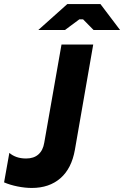

<svg xmlns="http://www.w3.org/2000/svg" viewBox="-32 -920 613 949"><path d="M-11.8 -18.6 14.2 -164.4Q29.2 -151.2 50 -143.9Q70.8 -136.6 97.2 -136.6Q135.2 -136.6 158 -156.9Q180.8 -177.2 186.8 -215L272 -700H428.8L338.2 -179.8Q322 -87.2 266.7 -39.1Q211.4 9 125.2 9Q92.2 9 55 1.6Q17.8 -5.8 -11.8 -18.6ZM300.8 -900H464.4L561.4 -771.8H430.4L378.4 -824.6H360.4L289.2 -771.8H157.4Z"/></svg>

Font: Fixel Italic Variable 20240409 Display Thin
Style: Italic
Weight: 100
Italic angle: -10°
Designer: AlfaBravo + MacPaw
Foundry: Kyrylo Tkachov, Marchela Mozhyna, Serhii Makarenko, Maria Weinstein, Zakhar Kryvoshyya
Version: Version 1.211;Glyphs 3.2 (3225)